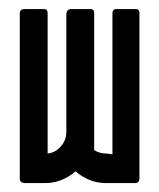

<svg xmlns="http://www.w3.org/2000/svg" viewBox="-20 -411 357 431"><path d="M283.2 0Q292 0 293 -8.8Q293 -132.8 293 -381.8Q293 -390.6 285.2 -390.6Q270.5 -390.6 241.2 -390.6Q232.4 -390.6 232.4 -380.9Q232.4 -275.4 232.4 -64.5Q228.5 -65.4 217.8 -66.4Q203.1 -66.4 191.4 -74.2Q191.4 -176.8 191.4 -381.8Q191.4 -390.6 183.6 -390.6Q168.9 -390.6 139.6 -390.6Q130.9 -390.6 128.9 -380.9Q128.9 -292 128.9 -115.2Q128.9 -95.7 116.2 -82Q104.5 -68.4 86.9 -66.4Q86.9 -170.9 86.9 -381.8Q86.9 -390.6 79.1 -390.6Q64.5 -390.6 35.2 -390.6Q24.4 -390.6 24.4 -380.9Q24.4 -256.8 24.4 -9.8Q24.4 -1 35.2 0Q49.8 0 81.1 0Q119.1 0 149.4 -26.4Q180.7 0 217.8 0Q240.2 0 283.2 0Z"/></svg>

Font: Lega 2020-21MOD
Style: Regular
Weight: 400
Designer: SIL Open Font License
Foundry: SIL Open Font License
Version: Version 1.00;July 1, 2020;FontCreator 13.0.0.2670 32-bit